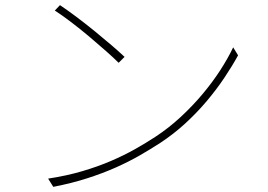

<svg xmlns="http://www.w3.org/2000/svg" viewBox="-20 -725 1040 746"><path d="M213 -705 193 -684Q221 -666 256.5 -639Q292 -612 327 -582.5Q362 -553 392.5 -526Q423 -499 441 -481L464 -504Q444 -523 412.5 -550Q381 -577 346 -605.5Q311 -634 275.5 -660.5Q240 -687 213 -705ZM167 -31 187 1Q259 -13 319.5 -32.5Q380 -52 430.5 -74.5Q481 -97 523.5 -121.5Q566 -146 603 -170Q656 -205 701 -246.5Q746 -288 783.5 -332.5Q821 -377 851.5 -422.5Q882 -468 905 -510L886 -541Q866 -499 836 -452.5Q806 -406 767 -359.5Q728 -313 681.5 -270Q635 -227 583 -193Q548 -170 505.5 -146Q463 -122 412 -100Q361 -78 300 -60Q239 -42 167 -31Z"/></svg>

Font: Spoqa Han Sans Neo Thin
Style: Regular
Weight: 100
Designer: [Spoqa Han Sans Neo] Dong-huui Kim  Younghwa Kang  Yujin Lee  [Noto Sans] Ryoko NISHIZUKA  (kana & ideographs); Paul D. 
Foundry: Spoqa (http://www.spoqa-han-sans.com)
Version: Version 1.100;hotconv 1.0.109;makeotfexe 2.5.65596